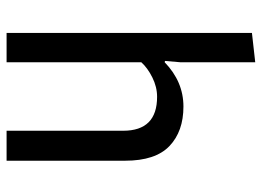

<svg xmlns="http://www.w3.org/2000/svg" viewBox="-126 -669 795 583"><g transform="rotate(90 271.5 -377.5)"><path d="M169 -480Q228 -537 303.5 -537Q379 -537 423.5 -494.5Q468 -452 468 -360V0H377V-354Q377 -457 274 -457Q244 -457 215 -442.5Q186 -428 169 -409V0H80V-745L169 -755V-527L165 -481Z"/></g></svg>

Font: Magra
Style: Regular
Weight: 400
Designer: Viviana Monsalve
Foundry: Viviana Monsalve
Version: Version 1.001